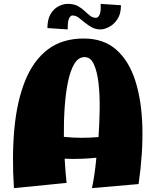

<svg xmlns="http://www.w3.org/2000/svg" viewBox="-20 -965 803 992"><path d="M455 7Q460 -14 466.5 -55.5Q473 -97 478 -150Q440 -146 398.5 -144.5Q357 -143 314 -145Q316 -111 318.5 -79.5Q321 -48 324 -20L52 7Q41 -161 54.5 -302.5Q68 -444 110 -548Q152 -652 226.5 -709Q301 -766 413 -766Q515 -766 580.5 -708.5Q646 -651 679 -548Q712 -445 715.5 -308.5Q719 -172 696 -14ZM417 -670Q385 -670 364 -635Q343 -600 331 -541Q319 -482 314 -408.5Q309 -335 310 -258Q356 -253 401 -253Q446 -253 489 -257Q494 -329 495 -402Q496 -475 489 -535.5Q482 -596 465 -633Q448 -670 417 -670ZM330 -813 225 -820Q225 -865 241.5 -892.5Q258 -920 282.5 -932.5Q307 -945 330 -945Q361 -945 381.5 -934Q402 -923 416.5 -909Q431 -895 445 -884Q459 -873 476 -873Q487 -873 494.5 -889Q502 -905 500 -945L605 -938Q605 -893 586.5 -865.5Q568 -838 543 -825.5Q518 -813 500 -813Q474 -813 454 -824Q434 -835 417.5 -849Q401 -863 386 -874Q371 -885 354 -885Q344 -885 336.5 -869Q329 -853 330 -813Z"/></svg>

Font: Marhey ExtraBold
Style: Regular
Weight: 800
Designer: Nur Syamsi & Bustanul Arifin
Foundry: Namelatype
Version: Version 1.000; ttfautohint (v1.8.4.7-5d5b)